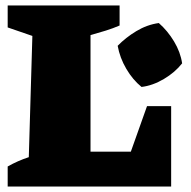

<svg xmlns="http://www.w3.org/2000/svg" viewBox="-20 -680 697 700"><path d="M516 -293H604V0H8V-73Q45 -94 85 -107L98 -549L8 -580V-660H416V-587Q393 -577 366 -568.5Q339 -560 310 -552V-127H457ZM496 -363Q464 -389 440.5 -429Q417 -469 409 -513Q438 -543 477 -566.5Q516 -590 559 -596Q591 -568 614.5 -529Q638 -490 644 -449Q618 -416 577.5 -392Q537 -368 496 -363Z"/></svg>

Font: Piazzolla SC Black
Style: Regular
Weight: 900
Designer: Juan Pablo del Peral
Foundry: Huerta Tipografica
Version: Version 1.330